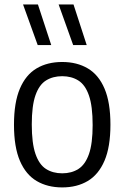

<svg xmlns="http://www.w3.org/2000/svg" viewBox="-20 -828 556 858"><path d="M258 9.5Q192.5 9.5 144 -19Q95.5 -47.5 69 -109.2Q42.5 -171 42.5 -270.5Q42.5 -370 68.8 -431.8Q95 -493.5 143.2 -522.2Q191.5 -551 258 -551Q324 -551 372.5 -522.2Q421 -493.5 447.2 -431.8Q473.5 -370 473.5 -271Q473.5 -171.5 447 -109.8Q420.5 -48 372.2 -19.2Q324 9.5 258 9.5ZM258 -53.5Q300 -53.5 330.5 -73Q361 -92.5 377.5 -139.5Q394 -186.5 394 -269Q394 -353.5 377.5 -401.2Q361 -449 330.2 -468.2Q299.5 -487.5 258 -487.5Q216.5 -487.5 185.8 -468.5Q155 -449.5 138.5 -402.2Q122 -355 122 -272Q122 -188 138.5 -140.2Q155 -92.5 185.5 -73Q216 -53.5 258 -53.5ZM307 -626.5 242 -808H308.5L367.5 -626.5ZM148.5 -626.5 83 -808H149.5L209 -626.5Z"/></svg>

Font: Encode Sans SemiCondensed
Style: Regular
Weight: 400
Width: 4
Designer: Multiple Designers
Foundry: Impallari Type
Version: Version 3.002